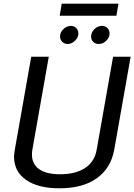

<svg xmlns="http://www.w3.org/2000/svg" viewBox="-20 -1007 727 1039"><path d="M56 -159Q56 -170 60 -196L149 -700H244L155 -196Q153 -187 153 -170Q153 -119 192 -91.5Q231 -64 305 -64Q389 -64 440.5 -98Q492 -132 503 -196L592 -700H687L598 -196Q580 -97 504 -42.5Q428 12 302 12Q186 12 121 -33.5Q56 -79 56 -159ZM314 -987H621L610 -922H303ZM305 -810Q305 -832 323 -849.5Q341 -867 364 -867Q381 -867 392.5 -855Q404 -843 404 -826Q404 -804 386 -786.5Q368 -769 346 -769Q329 -769 317 -780.5Q305 -792 305 -810ZM473 -809Q473 -832 491 -849.5Q509 -867 532 -867Q550 -867 561.5 -855Q573 -843 573 -826Q573 -804 555 -786.5Q537 -769 515 -769Q496 -769 484.5 -780.5Q473 -792 473 -809Z"/></svg>

Font: KoHo Medium
Style: Italic
Weight: 500
Italic angle: -10°
Designer: Cadson Demak & Katatrad Team
Foundry: Cadson Demak Co.,Ltd.
Version: Version 1.000